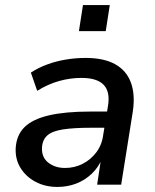

<svg xmlns="http://www.w3.org/2000/svg" viewBox="-20 -730 613 759"><path d="M207 9Q159 9 121 -11Q83 -31 61.5 -65.5Q40 -100 42 -144Q45 -196 77 -227.5Q109 -259 173.5 -274Q238 -289 336 -289H416L406 -225H341Q272 -225 229.5 -218.5Q187 -212 167.5 -195Q148 -178 146 -147Q144 -108 171 -87Q198 -66 237 -66Q274 -66 306 -82Q338 -98 360.5 -127.5Q383 -157 388 -197L407 -312Q416 -367 390 -394.5Q364 -422 302 -422Q258 -422 214.5 -410Q171 -398 127 -371L102 -443Q131 -462 166 -475Q201 -488 240 -494.5Q279 -501 318 -501Q391 -501 435.5 -476Q480 -451 497.5 -403.5Q515 -356 505 -289L459 0H364L380 -106H385Q370 -69 342.5 -43Q315 -17 280.5 -4Q246 9 207 9ZM292 -607 308 -710H414L398 -607Z"/></svg>

Font: Nunito Sans 10pt SemiBold
Style: Italic
Weight: 600
Italic angle: -9°
Designer: Vernon Adams
Foundry: Vernon Adams
Version: Version 3.101;gftools[0.9.27]